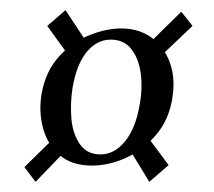

<svg xmlns="http://www.w3.org/2000/svg" viewBox="-20 -391 421 378"><path d="M105 -90 50 -33 28 -62 84 -117ZM112 -286 73 -340 109 -371 146 -315ZM271 -121 312 -66 274 -33 238 -92ZM277 -309 337 -368 359 -340 298 -282ZM161 -65Q121 -65 97 -86Q73 -107 64.5 -139.5Q56 -172 62 -207Q70 -251 96 -279.5Q122 -308 155.5 -321.5Q189 -335 218 -335Q271 -335 300 -295Q329 -255 319 -196Q312 -154 286.5 -124.5Q261 -95 227.5 -80Q194 -65 161 -65ZM178 -87Q205 -87 226 -112.5Q247 -138 255 -185Q261 -218 257 -247Q253 -276 238.5 -294.5Q224 -313 198 -313Q171 -313 151 -289Q131 -265 123 -219Q118 -188 120.5 -158Q123 -128 137 -107.5Q151 -87 178 -87Z"/></svg>

Font: Cormorant Garamond Light SemiBold
Style: Italic
Weight: 600
Italic angle: -10°
Version: Version 4.001